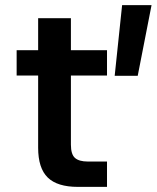

<svg xmlns="http://www.w3.org/2000/svg" viewBox="-20 -730 612 750"><path d="M284 0Q204 0 166.5 -36.5Q129 -73 129 -153V-435H45V-534H129V-659H257V-534H398V-435H257V-165Q257 -127 273 -113Q289 -99 323 -99H398V0ZM428 -434 457 -710H572L518 -434Z"/></svg>

Font: Geist SemBd
Style: Regular
Weight: 400
Designer: Basement.studio, Andrés Briganti, Mateo Zaragoza
Foundry: Basement.studio, Vercel, Andrés Briganti, Guido Ferreyra, Mateo Zaragoza
Version: Version 1.401